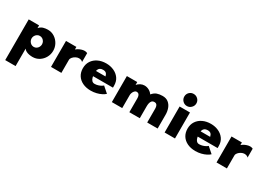

<svg xmlns="http://www.w3.org/2000/svg" viewBox="-6 -1639 3893 2822"><g transform="rotate(30 1940.5 -227.5)"><path d="M57 250V-441H233V-394Q262 -429 301 -440Q340 -451 379 -451Q442 -451 492 -418.5Q542 -386 571 -333.5Q600 -281 600 -220Q600 -159 571 -106.5Q542 -54 492 -22Q442 10 379 10Q353 10 324.5 5Q296 0 271.5 -12.5Q247 -25 233 -46V250ZM322 -127Q347 -127 367 -140Q387 -153 398.5 -174.5Q410 -196 410 -220Q410 -245 398.5 -266Q387 -287 367 -300Q347 -313 322 -313Q297 -313 277 -300Q257 -287 245 -266Q233 -245 233 -220Q233 -196 245 -174.5Q257 -153 277 -140Q297 -127 322 -127Z M690 0V-441H866V-398Q877 -408 898.5 -420.5Q920 -433 948 -442.5Q976 -452 1004 -452Q1013 -452 1027 -449Q1041 -446 1049 -441V-290Q1038 -304 1020 -310Q1002 -316 984 -316Q958 -316 930.5 -301.5Q903 -287 884.5 -265Q866 -243 866 -220V0Z M1368 11Q1289 11 1229.5 -17.5Q1170 -46 1137.5 -97.5Q1105 -149 1105 -219Q1105 -290 1139.5 -342Q1174 -394 1234 -422.5Q1294 -451 1371 -451Q1440 -451 1499.5 -424.5Q1559 -398 1595 -347.5Q1631 -297 1631 -223V-191H1263V-279H1454Q1446 -314 1428 -330Q1410 -346 1375 -346Q1343 -346 1324 -333Q1305 -320 1297 -297.5Q1289 -275 1289 -245Q1289 -202 1297.5 -170Q1306 -138 1323.5 -121Q1341 -104 1367 -104Q1398 -104 1426.5 -113Q1455 -122 1475.5 -134Q1496 -146 1502 -154L1600 -68Q1581 -49 1545.5 -30.5Q1510 -12 1464 -0.5Q1418 11 1368 11Z M1723 1V-441H1899V-392Q1922 -419 1953.5 -435Q1985 -451 2019 -451Q2058 -451 2094 -432.5Q2130 -414 2155 -379Q2191 -422 2231.5 -436.5Q2272 -451 2326 -451Q2386 -451 2424.5 -420.5Q2463 -390 2481.5 -340.5Q2500 -291 2500 -233V1H2323V-233Q2323 -252 2318.5 -270Q2314 -288 2302.5 -300.5Q2291 -313 2268 -313Q2238 -313 2223 -296.5Q2208 -280 2202.5 -255Q2197 -230 2197 -206V1H2020V-233Q2020 -252 2015.5 -270Q2011 -288 1999.5 -300.5Q1988 -313 1965 -313Q1944 -313 1928.5 -295.5Q1913 -278 1905.5 -256Q1898 -234 1899 -218V1Z M2618 0V-441H2794V0ZM2706 -500Q2663 -500 2633.5 -530.5Q2604 -561 2604 -603Q2604 -646 2633.5 -675.5Q2663 -705 2706 -705Q2748 -705 2778.5 -675.5Q2809 -646 2809 -603Q2809 -561 2778.5 -530.5Q2748 -500 2706 -500Z M3144 11Q3065 11 3005.5 -17.5Q2946 -46 2913.5 -97.5Q2881 -149 2881 -219Q2881 -290 2915.5 -342Q2950 -394 3010 -422.5Q3070 -451 3147 -451Q3216 -451 3275.5 -424.5Q3335 -398 3371 -347.5Q3407 -297 3407 -223V-191H3039V-279H3230Q3222 -314 3204 -330Q3186 -346 3151 -346Q3119 -346 3100 -333Q3081 -320 3073 -297.5Q3065 -275 3065 -245Q3065 -202 3073.5 -170Q3082 -138 3099.5 -121Q3117 -104 3143 -104Q3174 -104 3202.5 -113Q3231 -122 3251.5 -134Q3272 -146 3278 -154L3376 -68Q3357 -49 3321.5 -30.5Q3286 -12 3240 -0.5Q3194 11 3144 11Z M3499 0V-441H3675V-398Q3686 -408 3707.5 -420.5Q3729 -433 3757 -442.5Q3785 -452 3813 -452Q3822 -452 3836 -449Q3850 -446 3858 -441V-290Q3847 -304 3829 -310Q3811 -316 3793 -316Q3767 -316 3739.5 -301.5Q3712 -287 3693.5 -265Q3675 -243 3675 -220V0Z"/></g></svg>

Font: Teachers ExtraBold
Style: Regular
Weight: 800
Designer: Alfredo Marco Pradil, Chank Diesel
Version: Version 1.001